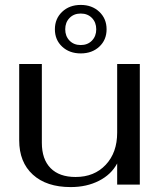

<svg xmlns="http://www.w3.org/2000/svg" viewBox="-20 -750 657 780"><path d="M58 -180V-490H150V-170Q150 -103 185.5 -67Q221 -31 287 -31Q363 -31 409.5 -80.5Q456 -130 456 -211V-490H548V0H456V-86Q432 -41 382 -15.5Q332 10 267 10Q169 10 113.5 -40.5Q58 -91 58 -180ZM203 -631Q203 -674 232.5 -702Q262 -730 308 -730Q354 -730 383.5 -702Q413 -674 413 -631Q413 -588 383.5 -560.5Q354 -533 308 -533Q262 -533 232.5 -560.5Q203 -588 203 -631ZM371 -631Q371 -659 353.5 -677Q336 -695 308 -695Q280 -695 262.5 -677Q245 -659 245 -631Q245 -603 262.5 -585Q280 -567 308 -567Q336 -567 353.5 -585Q371 -603 371 -631Z"/></svg>

Font: Fahkwang
Style: Regular
Weight: 400
Version: Version 1.000; ttfautohint (v1.6)